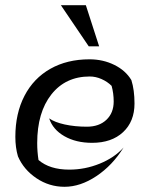

<svg xmlns="http://www.w3.org/2000/svg" viewBox="-20 -708 564 738"><path d="M49 -107Q39 -141 39 -182Q39 -272 74 -339.5Q109 -407 173.5 -443.5Q238 -480 324 -480Q376 -480 419.5 -458.5Q463 -437 485 -400Q497 -362 497 -310Q497 -241 453 -200Q409 -159 334 -159Q272 -159 227.5 -184.5Q183 -210 169 -253Q190 -238 229 -229.5Q268 -221 314 -221Q361 -221 389 -247.5Q417 -274 417 -318Q417 -349 409 -378Q393 -394 370.5 -404Q348 -414 325 -414Q232 -414 177.5 -345Q123 -276 123 -158Q123 -125 128 -93Q171 -56 246 -56Q307 -56 363.5 -79Q420 -102 455 -141Q412 -72 350.5 -31Q289 10 228 10Q169 10 120 -23Q71 -56 49 -107ZM214 -688H310L361 -530H321Z"/></svg>

Font: Srisakdi
Style: Bold
Weight: 700
Designer: Cadson Demak Co.,Ltd.
Foundry: Cadson Demak Co.,Ltd.
Version: Version 1.000